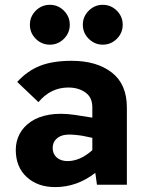

<svg xmlns="http://www.w3.org/2000/svg" viewBox="-20 -760 599 790"><path d="M242.9 -600.3Q218.8 -576.2 185.1 -576.2Q151.4 -576.2 127.2 -600.3Q103 -624.5 103 -658.2Q103 -691.9 127.2 -716.1Q151.4 -740.2 185.1 -740.2Q218.8 -740.2 242.9 -716.1Q267.1 -691.9 267.1 -658.2Q267.1 -624.5 242.9 -600.3ZM402.8 -576.2Q369.6 -576.2 345.2 -600.3Q320.8 -624.5 320.8 -658.2Q320.8 -691.9 345.2 -716.1Q369.6 -740.2 402.8 -740.2Q436.5 -740.2 460.7 -716.1Q484.9 -691.9 484.9 -658.2Q484.9 -624.5 460.7 -600.3Q436.5 -576.2 402.8 -576.2ZM274.9 -509.8Q377.9 -509.8 439.9 -461.7Q502 -413.6 502 -317.9V0H378.9L372.1 -48.8Q296.9 9.8 207 9.8Q134.8 9.8 89.8 -31.7Q44.9 -73.2 44.9 -143.1Q44.9 -178.2 60.3 -208Q75.7 -237.8 106.4 -259Q137.2 -280.3 182.9 -288.1Q228.5 -295.9 289.1 -287.1L359.9 -275.9V-318.8Q359.9 -359.4 331.3 -379.6Q302.7 -399.9 261.2 -399.9Q188.5 -399.9 138.2 -339.8L50.8 -422.9Q92.8 -468.8 145 -489.3Q197.3 -509.8 274.9 -509.8ZM196.8 -150.9Q196.8 -126.5 213.6 -111.8Q230.5 -97.2 257.8 -97.2Q309.6 -97.2 359.9 -142.1V-192.9L319.8 -201.2Q283.2 -207 259.5 -206.1Q235.8 -205.1 221.9 -196Q208 -187 202.4 -176Q196.8 -165 196.8 -150.9Z"/></svg>

Font: Orkney
Style: Bold
Weight: 700
Designer: Samuel Oakes and Alfredo Marco Pradil
Foundry: Alfredo Marco Pradil
Version: 1.0